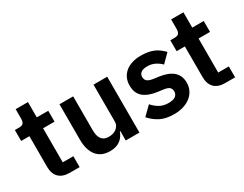

<svg xmlns="http://www.w3.org/2000/svg" viewBox="-74 -1104 1975 1554"><g transform="rotate(-30 913.5 -326.5)"><path d="M237 0Q171 0 136.5 -34.5Q102 -69 102 -133V-420H25V-522H65Q94 -522 104.5 -535.5Q115 -549 115 -576V-665H230V-522H337V-420H230V-102H329V0Z M760 -87H755Q748 -67 736.5 -49.5Q725 -32 707.5 -18Q690 -4 665.5 4Q641 12 609 12Q528 12 485 -41Q442 -94 442 -192V-522H570V-205Q570 -151 591 -122.5Q612 -94 658 -94Q677 -94 695.5 -99Q714 -104 728 -114.5Q742 -125 751 -140.5Q760 -156 760 -177V-522H888V0H760Z M1207 12Q1132 12 1081 -13.5Q1030 -39 991 -84L1069 -160Q1098 -127 1132.5 -108Q1167 -89 1212 -89Q1258 -89 1278.5 -105Q1299 -121 1299 -149Q1299 -172 1284.5 -185.5Q1270 -199 1235 -204L1183 -211Q1098 -222 1053.5 -259.5Q1009 -297 1009 -369Q1009 -407 1023 -437.5Q1037 -468 1063 -489.5Q1089 -511 1125.5 -522.5Q1162 -534 1207 -534Q1245 -534 1274.5 -528.5Q1304 -523 1328 -512.5Q1352 -502 1372 -486.5Q1392 -471 1411 -452L1336 -377Q1313 -401 1281 -417Q1249 -433 1211 -433Q1169 -433 1150.5 -418Q1132 -403 1132 -379Q1132 -353 1147.5 -339.5Q1163 -326 1200 -320L1253 -313Q1422 -289 1422 -159Q1422 -121 1406.5 -89.5Q1391 -58 1363 -35.5Q1335 -13 1295.5 -0.5Q1256 12 1207 12Z M1690 0Q1624 0 1589.5 -34.5Q1555 -69 1555 -133V-420H1478V-522H1518Q1547 -522 1557.5 -535.5Q1568 -549 1568 -576V-665H1683V-522H1790V-420H1683V-102H1782V0Z"/></g></svg>

Font: IBM Plex Sans KR SmBld
Style: Regular
Weight: 600
Designer: Mike Abbink; Paul van der Laan; Pieter van Rosmalen; Wujin Sim; Chorong Kim; Dohee Lee;
Foundry: Sandoll Inc.
Version: Version 1.002